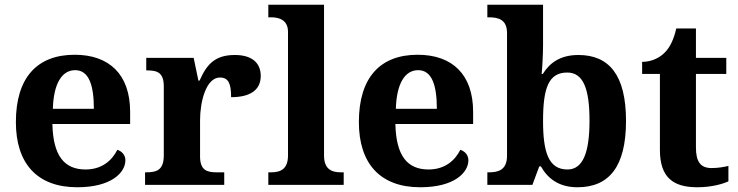

<svg xmlns="http://www.w3.org/2000/svg" viewBox="-20 -780 3113 810"><path d="M306 10C450 10 509 -52 509 -104C509 -126 494 -142 475 -148C452 -102 409 -65 341 -65C251 -65 204 -123 201 -257H529V-308C529 -467 440 -549 295 -549C137 -549 47 -453 47 -265C47 -91 136 10 306 10ZM376 -321H203C206 -427 241 -484 297 -484C354 -484 376 -423 376 -321Z M592 0H926V-53H894C854 -53 824 -61 824 -120V-273C824 -350 849 -453 908 -453C945 -453 955 -425 955 -370C1034 -370 1080 -399 1080 -460C1080 -511 1047 -548 971 -548C889 -548 853 -511 822 -440H817L797 -536H597V-483H600C644 -483 671 -474 671 -415V-125C671 -62 641 -53 596 -53H592Z M1112 0H1430V-53H1418C1378 -53 1347 -67 1347 -124V-760H1112V-707H1124C1152 -707 1195 -699 1195 -646V-124C1195 -67 1164 -53 1124 -53H1112Z M1753 10C1897 10 1956 -52 1956 -104C1956 -126 1941 -142 1922 -148C1899 -102 1856 -65 1788 -65C1698 -65 1651 -123 1648 -257H1976V-308C1976 -467 1887 -549 1742 -549C1584 -549 1494 -453 1494 -265C1494 -91 1583 10 1753 10ZM1823 -321H1650C1653 -427 1688 -484 1744 -484C1801 -484 1823 -423 1823 -321Z M2416 10C2549 10 2621 -76 2621 -270C2621 -463 2550 -548 2420 -548C2344 -548 2299 -515 2270 -468H2265C2268 -496 2271 -553 2271 -589V-760H2036V-707H2042C2084 -707 2119 -697 2119 -640V-123C2119 -62 2081 -53 2043 -53H2036V0H2226L2255 -78H2262C2291 -26 2339 10 2416 10ZM2374 -65C2294 -65 2271 -138 2271 -270C2271 -408 2294 -474 2373 -474C2440 -474 2467 -407 2467 -271C2467 -138 2440 -65 2374 -65Z M2922 10C2984 10 3032 -5 3053 -15V-80C3032 -75 3008 -71 2982 -71C2935 -71 2916 -98 2916 -158V-468H3044V-536H2916V-660H2833C2823 -615 2807 -582 2787 -561C2767 -539 2732 -519 2689 -519V-468H2764V-148C2764 -31 2820 10 2922 10Z"/></svg>

Font: Noto Serif Lao
Style: Bold
Weight: 700
Designer: Monotype Design Team
Foundry: Monotype Imaging Inc.
Version: Version 2.003